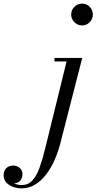

<svg xmlns="http://www.w3.org/2000/svg" viewBox="-230 -780 532 1060"><path d="M-112 260Q-135 260 -157.8 251.8Q-180.5 243.5 -195.2 227.5Q-210 211.5 -210 188.5Q-210 170.5 -202.8 158.2Q-195.5 146 -183.8 140Q-172 134 -158 134Q-135.5 134 -120.8 147.2Q-106 160.5 -106 183Q-106 202 -118.5 217.2Q-131 232.5 -156 232.5Q-177.5 232.5 -193.2 219.8Q-209 207 -209 188.5H-190Q-190 202 -178.8 214Q-167.5 226 -149.2 233.8Q-131 241.5 -109.5 241.5Q-74.5 241.5 -51.2 216.2Q-28 191 -11.8 146.2Q4.5 101.5 18.5 43.5L137.5 -440.5H71V-460H224L103 11.5Q91 58.5 71.5 103Q52 147.5 24.8 183Q-2.5 218.5 -36.5 239.2Q-70.5 260 -112 260ZM223 -639.5Q198.5 -639.5 180.8 -657.5Q163 -675.5 163 -700Q163 -725 180.8 -742.5Q198.5 -760 223 -760Q248 -760 265.2 -742.5Q282.5 -725 282.5 -700Q282.5 -675.5 265.2 -657.5Q248 -639.5 223 -639.5Z"/></svg>

Font: Bodoni Moda SC
Style: Italic
Weight: 400
Italic angle: -13°
Designer: Owen Earl
Foundry: indestructible type
Version: Version 2.005